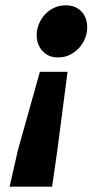

<svg xmlns="http://www.w3.org/2000/svg" viewBox="-20 -532 390 722"><path d="M16 170 48 30 130 -262H234L196 30L176 170ZM198 -316Q162 -316 140 -340Q118 -364 118 -400Q118 -421 126 -441Q134 -461 148.5 -477Q163 -493 183 -502.5Q203 -512 228 -512Q264 -512 286 -489Q308 -466 308 -428Q308 -408 300 -388Q292 -368 277.5 -352Q263 -336 243 -326Q223 -316 198 -316Z"/></svg>

Font: mr_Source Sans Pro
Style: Italic
Weight: 900
Italic angle: -11°
Designer: Paul D. Hunt
Foundry: Adobe Systems Incorporated
Version: Version 1.076;July 10, 2024;FontCreator 11.5.0.2430 64-bit